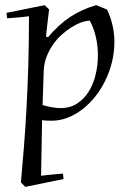

<svg xmlns="http://www.w3.org/2000/svg" viewBox="-20 -458 501 744"><path d="M61 249Q66.9 185.1 72.5 114.5Q78.1 43.9 82.5 -35.2Q86.9 -114.3 89.6 -203.6Q92.3 -293 92.3 -395Q78.1 -393.1 63 -391.6Q50.3 -390.1 35.2 -389.2Q20 -388.2 7.3 -387.2L5.4 -408.2L153.3 -438L170.4 -420.9Q168.9 -410.6 167.7 -400.4Q166.5 -390.1 165 -377.9Q163.6 -365.7 161.9 -350.6Q160.2 -335.4 158.2 -315.9L166 -314Q187.5 -338.9 208.7 -358.4Q230 -377.9 252.7 -392.8Q275.4 -407.7 300.3 -418.9Q325.2 -430.2 353 -438L395 -420.9Q409.2 -390.6 416.3 -358.6Q423.3 -326.7 423.3 -294.9Q423.3 -255.9 414.1 -218.3Q404.8 -180.7 388.4 -146.7Q372.1 -112.8 349.4 -84.2Q326.7 -55.7 299.6 -34.7Q272.5 -13.7 242.2 -2Q211.9 9.8 180.2 9.8Q168.9 9.8 159.9 9.3Q150.9 8.8 143.1 7.8L139.2 223.1Q153.3 221.7 168.5 219.7Q181.2 218.3 196 217Q210.9 215.8 224.1 214.8L226.1 235.8L78.1 266.1ZM145 -50.8Q160.2 -46.4 179.2 -42.7Q198.2 -39.1 215.3 -39.1Q251 -39.1 278.1 -56.4Q305.2 -73.7 323.2 -102.3Q341.3 -130.9 350.3 -167.7Q359.4 -204.6 359.4 -243.2Q359.4 -279.3 351.6 -314Q343.8 -348.6 328.1 -377.9Q314 -377.9 295.4 -371.3Q276.9 -364.7 257.3 -352.5Q237.8 -340.3 218.8 -323.2Q199.7 -306.2 184.8 -284.4Q169.9 -262.7 160.2 -237.3Q150.4 -211.9 149.4 -183.1Z"/></svg>

Font: Simonetta
Style: Italic
Weight: 400
Italic angle: -2°
Designer: Gayaneh Bagdasaryan
Foundry: BrownFox
Version: Version 1.001